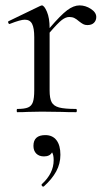

<svg xmlns="http://www.w3.org/2000/svg" viewBox="-20 -416 404 712"><path d="M337 -353Q337 -340 328.5 -331.5Q320 -323 304 -323Q295 -323 288.5 -326.5Q282 -330 273 -337Q264 -345 256 -349Q248 -353 237 -353Q224 -353 209.5 -342Q195 -331 164 -295V-81Q164 -51 171.5 -37Q179 -23 199 -17.5Q219 -12 262 -12Q265 -12 265 -6Q265 0 262 0Q229 0 209 -1L135 -2L82 -1Q68 0 44 0Q42 0 42 -6Q42 -12 44 -12Q71 -12 84 -17.5Q97 -23 102 -37.5Q107 -52 107 -81V-278Q107 -312 99 -327.5Q91 -343 72 -343Q56 -343 18 -328L16 -327Q12 -327 10.5 -332Q9 -337 13 -338L129 -394Q135 -396 135 -396Q144 -396 154 -372.5Q164 -349 164 -312Q205 -360 229 -378Q253 -396 275 -396Q297 -396 317 -383Q337 -370 337 -353ZM204 158Q204 191 188.5 219.5Q173 248 143 275Q142 276 140 276Q137 276 135 272.5Q133 269 135 267Q179 227 179 178Q179 158 173 149Q165 164 143 164Q125 164 114.5 153.5Q104 143 104 125Q104 85 148 85Q175 85 189.5 104Q204 123 204 158Z"/></svg>

Font: Cormorant Garamond
Style: Regular
Weight: 400
Designer: Christian Thalmann (Catharsis Fonts)
Version: Version 3.000